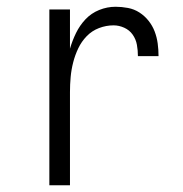

<svg xmlns="http://www.w3.org/2000/svg" viewBox="-20 -548 540 568"><path d="M126 0V-520H187V-404Q194 -428 205 -450.5Q216 -473 233 -491Q250 -509 273.5 -518.5Q297 -528 322 -528Q340 -528 358.5 -524.5Q377 -521 392.5 -511Q408 -501 419.5 -486.5Q431 -472 437.5 -455Q444 -438 446.5 -419.5Q449 -401 449 -382H388Q388 -399 385 -415.5Q382 -432 372.5 -445.5Q363 -459 347.5 -466Q332 -473 316 -473Q294 -473 273 -465Q252 -457 236.5 -441Q221 -425 211.5 -405Q202 -385 196.5 -363.5Q191 -342 189 -320Q187 -298 187 -276V0Z"/></svg>

Font: Iosevka Term Curly Light
Style: Regular
Weight: 300
Designer: Belleve Invis
Foundry: Belleve Invis
Version: Version 32.3.0